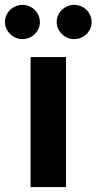

<svg xmlns="http://www.w3.org/2000/svg" viewBox="-68 -763 394 783"><path d="M56.6 -530.3H201.2V0H56.6ZM-47.9 -672.9Q-47.9 -691.9 -38.3 -708Q-28.8 -724.1 -12.2 -733.6Q4.4 -743.2 23.4 -743.2Q43 -743.2 59.3 -733.6Q75.7 -724.1 85.2 -708Q94.7 -691.9 94.7 -672.9Q94.7 -654.3 85.2 -638.4Q75.7 -622.6 59.3 -613Q43 -603.5 23.4 -603.5Q4.4 -603.5 -12 -613Q-28.3 -622.6 -38.1 -638.7Q-47.9 -654.8 -47.9 -672.9ZM163.1 -672.9Q163.1 -691.9 172.6 -708Q182.1 -724.1 198.7 -733.6Q215.3 -743.2 234.4 -743.2Q253.9 -743.2 270.3 -733.6Q286.6 -724.1 296.1 -708Q305.7 -691.9 305.7 -672.9Q305.7 -654.3 296.1 -638.4Q286.6 -622.6 270.3 -613Q253.9 -603.5 234.4 -603.5Q215.3 -603.5 199 -613Q182.6 -622.6 172.9 -638.7Q163.1 -654.8 163.1 -672.9Z"/></svg>

Font: Pretendard Std
Style: Bold
Weight: 700
Designer: Base glyphs from Inter by Rasmus Andersson; Hangeul glyphs from Noto Sans CJK(Source Han Sans) by Jang Soo-young and Kan
Foundry: Kil Hyung-jin
Version: Version 1.309